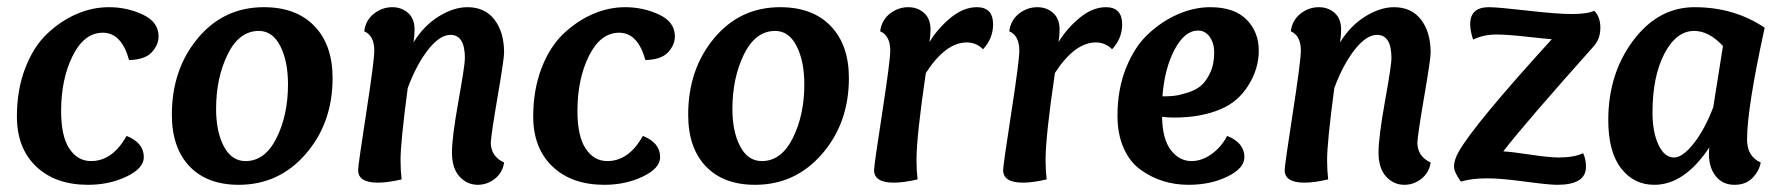

<svg xmlns="http://www.w3.org/2000/svg" viewBox="-20 -504 4972 534"><path d="M339 -337Q318 -413 266 -413Q214 -413 182 -348.5Q150 -284 150 -195Q150 -125 173 -90.5Q196 -56 233 -56Q293 -56 332 -126Q380 -107 380 -67Q380 -36 332 -13Q284 10 225 10Q134 10 80.5 -41Q27 -92 27 -180Q27 -254 50 -314Q73 -374 111 -410Q149 -446 193 -465Q237 -484 283 -484Q333 -484 377 -463.5Q421 -443 421 -403Q421 -379 402 -358.5Q383 -338 339 -337Z M644 10Q556 10 507 -41.5Q458 -93 458 -185Q458 -311 530 -397.5Q602 -484 714 -484Q804 -484 854.5 -431.5Q905 -379 905 -287Q905 -162 830.5 -76Q756 10 644 10ZM700 -418Q645 -418 613 -352.5Q581 -287 581 -201Q581 -138 602.5 -97Q624 -56 663 -56Q717 -56 749 -120Q781 -184 781 -269Q781 -334 759.5 -376Q738 -418 700 -418Z M1114 -259Q1094 -109 1094 -59Q1094 -30 1097 -5Q1058 4 1031 4Q976 4 976 -31Q976 -44 998.5 -189.5Q1021 -335 1021 -363Q1021 -405 993 -417Q997 -448 1020 -466Q1043 -484 1071 -484Q1097 -484 1115 -468Q1133 -452 1133 -422Q1133 -404 1130 -386Q1159 -433 1200.5 -458.5Q1242 -484 1280 -484Q1329 -484 1355.5 -449Q1382 -414 1382 -358Q1382 -340 1364.5 -238Q1347 -136 1345 -108Q1345 -69 1382 -52Q1378 -24 1356.5 -7Q1335 10 1309 10Q1279 10 1258 -13Q1237 -36 1237 -80Q1237 -122 1255 -222.5Q1273 -323 1273 -342Q1273 -407 1233 -407Q1203 -407 1170.5 -365.5Q1138 -324 1114 -259Z M1775 -337Q1754 -413 1702 -413Q1650 -413 1618 -348.5Q1586 -284 1586 -195Q1586 -125 1609 -90.5Q1632 -56 1669 -56Q1729 -56 1768 -126Q1816 -107 1816 -67Q1816 -36 1768 -13Q1720 10 1661 10Q1570 10 1516.5 -41Q1463 -92 1463 -180Q1463 -254 1486 -314Q1509 -374 1547 -410Q1585 -446 1629 -465Q1673 -484 1719 -484Q1769 -484 1813 -463.5Q1857 -443 1857 -403Q1857 -379 1838 -358.5Q1819 -338 1775 -337Z M2080 10Q1992 10 1943 -41.5Q1894 -93 1894 -185Q1894 -311 1966 -397.5Q2038 -484 2150 -484Q2240 -484 2290.5 -431.5Q2341 -379 2341 -287Q2341 -162 2266.5 -76Q2192 10 2080 10ZM2136 -418Q2081 -418 2049 -352.5Q2017 -287 2017 -201Q2017 -138 2038.5 -97Q2060 -56 2099 -56Q2153 -56 2185 -120Q2217 -184 2217 -269Q2217 -334 2195.5 -376Q2174 -418 2136 -418Z M2669 -386Q2610 -386 2555 -301Q2529 -125 2529 -59Q2529 -30 2532 -5Q2493 4 2466 4Q2411 4 2411 -31Q2411 -44 2433.5 -189.5Q2456 -335 2456 -363Q2456 -405 2428 -417Q2432 -448 2455 -466Q2478 -484 2506 -484Q2532 -484 2550 -468Q2568 -452 2568 -422Q2568 -405 2565 -387Q2589 -426 2624.5 -455Q2660 -484 2697 -484Q2742 -484 2742 -436Q2742 -397 2714 -367Q2695 -386 2669 -386Z M3028 -386Q2969 -386 2914 -301Q2888 -125 2888 -59Q2888 -30 2891 -5Q2852 4 2825 4Q2770 4 2770 -31Q2770 -44 2792.5 -189.5Q2815 -335 2815 -363Q2815 -405 2787 -417Q2791 -448 2814 -466Q2837 -484 2865 -484Q2891 -484 2909 -468Q2927 -452 2927 -422Q2927 -405 2924 -387Q2948 -426 2983.5 -455Q3019 -484 3056 -484Q3101 -484 3101 -436Q3101 -397 3073 -367Q3054 -386 3028 -386Z M3212 -179Q3213 -117 3236.5 -86.5Q3260 -56 3294 -56Q3322 -56 3349 -75Q3376 -94 3393 -126Q3441 -107 3441 -67Q3441 -36 3394 -13Q3347 10 3286 10Q3248 10 3214.5 -0.5Q3181 -11 3151.5 -32.5Q3122 -54 3105 -92.5Q3088 -131 3088 -183Q3088 -256 3112 -315.5Q3136 -375 3174.5 -410.5Q3213 -446 3257.5 -465Q3302 -484 3346 -484Q3413 -484 3447 -449.5Q3481 -415 3481 -363Q3481 -313 3452 -266.5Q3423 -220 3374 -200Q3320 -177 3245 -177Q3230 -177 3212 -179ZM3357 -358Q3357 -384 3344.5 -401.5Q3332 -419 3312 -419Q3275 -419 3247 -366.5Q3219 -314 3213 -236Q3232 -236 3245.5 -237.5Q3259 -239 3282 -246Q3305 -253 3319.5 -265Q3334 -277 3345.5 -301Q3357 -325 3357 -358Z M3691 -259Q3671 -109 3671 -59Q3671 -30 3674 -5Q3635 4 3608 4Q3553 4 3553 -31Q3553 -44 3575.5 -189.5Q3598 -335 3598 -363Q3598 -405 3570 -417Q3574 -448 3597 -466Q3620 -484 3648 -484Q3674 -484 3692 -468Q3710 -452 3710 -422Q3710 -404 3707 -386Q3736 -433 3777.5 -458.5Q3819 -484 3857 -484Q3906 -484 3932.5 -449Q3959 -414 3959 -358Q3959 -340 3941.5 -238Q3924 -136 3922 -108Q3922 -69 3959 -52Q3955 -24 3933.5 -7Q3912 10 3886 10Q3856 10 3835 -13Q3814 -36 3814 -80Q3814 -122 3832 -222.5Q3850 -323 3850 -342Q3850 -407 3810 -407Q3780 -407 3747.5 -365.5Q3715 -324 3691 -259Z M4121 -484Q4145 -484 4228 -474.5Q4311 -465 4351 -465Q4395 -465 4414 -474Q4431 -457 4431 -427Q4431 -397 4414 -377Q4221 -161 4161 -83Q4182 -82 4235.5 -74Q4289 -66 4315 -66Q4358 -66 4383 -78Q4391 -62 4391 -40Q4391 10 4311 10Q4288 10 4221 1Q4154 -8 4117 -8Q4073 -8 4043 1Q4024 -25 4024 -41Q4024 -59 4037 -82Q4080 -158 4296 -395Q4279 -396 4225.5 -402Q4172 -408 4141 -408Q4107 -408 4077 -394Q4069 -418 4069 -437Q4069 -484 4121 -484Z M4734 -94Q4665 10 4581 10Q4524 10 4488.5 -36Q4453 -82 4453 -170Q4453 -299 4522.5 -391.5Q4592 -484 4693 -484Q4803 -484 4888 -427Q4839 -203 4839 -116Q4839 -69 4877 -52Q4873 -29 4854.5 -9.5Q4836 10 4804 10Q4771 10 4752 -14Q4733 -38 4733 -75Q4733 -88 4734 -94ZM4745 -206 4772 -376Q4733 -418 4692 -418Q4642 -418 4609 -354.5Q4576 -291 4576 -191Q4576 -137 4592.5 -101.5Q4609 -66 4636 -66Q4660 -66 4691 -105.5Q4722 -145 4745 -206Z"/></svg>

Font: Overlock
Style: Bold Italic
Weight: 700
Designer: Dario Muhafara
Foundry: Dario Manuel Muhafara
Version: Version 1.002